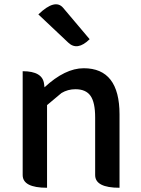

<svg xmlns="http://www.w3.org/2000/svg" viewBox="-20 -886 664 906"><path d="M202 0Q87 0 87 -60V-550Q181 -550 188 -490L190 -474Q287 -564 375 -564Q544 -564 544 -346V0Q429 0 429 -60V-332Q429 -403 407 -434Q385 -465 336 -465Q300 -465 270 -447L202 -390V0ZM403 -701Q345 -644 302 -685L161 -818Q240 -894 278 -849L403 -701Z"/></svg>

Font: Swei Half Moon CJK SC
Style: Medium
Weight: 500
Version: Version 2.071